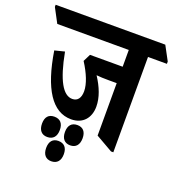

<svg xmlns="http://www.w3.org/2000/svg" viewBox="-196 -740 946 1022"><g transform="rotate(20 277.0 -229.5)"><path d="M230 -80C296 -80 334 -125 334 -189C334 -241 313 -293 278 -347C297 -345 321 -344 348 -344H393V-47L489 8H502V-532H609V-545L566 -625H-55V-613L-12 -532H393V-437H208L187 -395C223 -339 245 -285 245 -244C245 -206 229 -184 199 -184C147 -184 106 -253 77 -408L21 -394C54 -187 123 -80 230 -80ZM143 52C176 52 194 31 194 -6C194 -43 176 -63 143 -63C111 -63 93 -44 93 -6C93 31 111 52 143 52ZM273 52C305 52 323 31 323 -6C323 -43 305 -63 273 -63C241 -63 223 -43 223 -6C223 31 241 52 273 52ZM207 166C240 166 258 145 258 108C258 71 240 51 207 51C176 51 158 71 158 108C158 145 176 166 207 166Z"/></g></svg>

Font: Noto Serif Devanagari ExtraCondensed
Style: Bold
Weight: 700
Width: 2
Designer: Universal Thirst, Indian Type Foundry and the Monotype Design Team
Foundry: Monotype Imaging Inc.
Version: Version 2.004